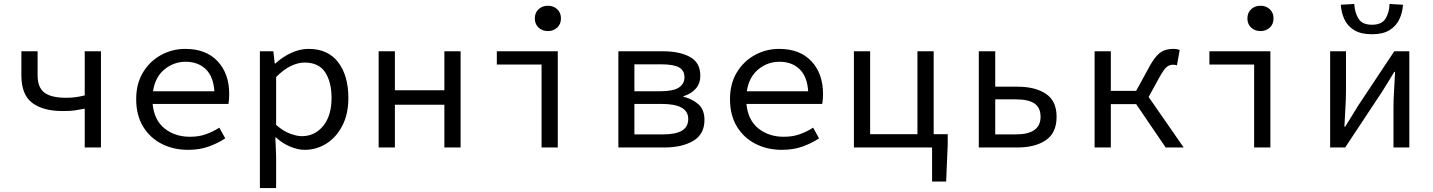

<svg xmlns="http://www.w3.org/2000/svg" viewBox="-20 -745 7240 970"><path d="M408 0V-196Q377 -190 356 -187Q335 -184 297 -184Q197 -184 142.5 -225.5Q88 -267 88 -364V-486H170V-364Q170 -303 204.5 -277Q239 -251 314 -251Q340 -251 361.5 -254Q383 -257 408 -263V-486H490V0Z M918 -433Q858 -433 811 -394.5Q764 -356 753 -284H1063Q1058 -359 1019 -396Q980 -433 918 -433ZM930 12Q857 12 797.5 -18Q738 -48 703 -105.5Q668 -163 668 -244Q668 -323 703 -380Q738 -437 794.5 -467.5Q851 -498 916 -498Q1021 -498 1079.5 -435.5Q1138 -373 1138 -270Q1138 -256 1137 -243Q1136 -230 1134 -220H751Q759 -138 811.5 -96Q864 -54 940 -54Q984 -54 1019.5 -66.5Q1055 -79 1088 -100L1118 -46Q1082 -22 1035.5 -5Q989 12 930 12Z M1293 205V-486H1361L1368 -424H1371Q1405 -456 1449.5 -477Q1494 -498 1539 -498Q1637 -498 1688.5 -430.5Q1740 -363 1740 -250Q1740 -168 1709 -109Q1678 -50 1628 -19Q1578 12 1519 12Q1485 12 1445.5 -4.5Q1406 -21 1374 -51H1371L1375 41V205ZM1505 -57Q1570 -57 1612.5 -108.5Q1655 -160 1655 -250Q1655 -330 1623 -379.5Q1591 -429 1518 -429Q1486 -429 1449.5 -411.5Q1413 -394 1375 -356V-114Q1410 -83 1445 -70Q1480 -57 1505 -57Z M1893 0V-486H1975V-289H2225V-486H2307V0H2225V-216H1975V0Z M2716 0V-419H2490V-486H2798V0ZM2748 -588Q2720 -588 2701 -605.5Q2682 -623 2682 -652Q2682 -681 2701 -698.5Q2720 -716 2748 -716Q2776 -716 2795 -698.5Q2814 -681 2814 -652Q2814 -623 2795 -605.5Q2776 -588 2748 -588Z M3104 0V-486H3329Q3413 -486 3465.5 -457.5Q3518 -429 3518 -363Q3518 -323 3495 -297Q3472 -271 3433 -259V-256Q3476 -246 3507.5 -219Q3539 -192 3539 -139Q3539 -67 3482.5 -33.5Q3426 0 3337 0ZM3185 -284H3315Q3381 -284 3409.5 -302.5Q3438 -321 3438 -355Q3438 -389 3410.5 -404.5Q3383 -420 3321 -420H3185ZM3185 -66H3328Q3394 -66 3425.5 -85Q3457 -104 3457 -144Q3457 -220 3323 -220H3185Z M3918 -433Q3858 -433 3811 -394.5Q3764 -356 3753 -284H4063Q4058 -359 4019 -396Q3980 -433 3918 -433ZM3930 12Q3857 12 3797.5 -18Q3738 -48 3703 -105.5Q3668 -163 3668 -244Q3668 -323 3703 -380Q3738 -437 3794.5 -467.5Q3851 -498 3916 -498Q4021 -498 4079.5 -435.5Q4138 -373 4138 -270Q4138 -256 4137 -243Q4136 -230 4134 -220H3751Q3759 -138 3811.5 -96Q3864 -54 3940 -54Q3984 -54 4019.5 -66.5Q4055 -79 4088 -100L4118 -46Q4082 -22 4035.5 -5Q3989 12 3930 12Z M4294 0V-486H4376V-67H4615V-486H4697V-67H4768V-15L4760 172H4689V0Z M4925 0V-486H5008V-307H5121Q5210 -307 5264 -271Q5318 -235 5318 -155Q5318 -74 5264 -37Q5210 0 5121 0ZM5008 -66H5112Q5237 -66 5237 -155Q5237 -201 5206.5 -222Q5176 -243 5112 -243H5008Z M5510 0V-486H5592V-286H5720L5779 -394Q5801 -436 5820 -458.5Q5839 -481 5860 -489.5Q5881 -498 5908 -498Q5928 -498 5940 -492L5926 -415Q5916 -418 5906 -418Q5887 -418 5873 -405.5Q5859 -393 5836 -352L5783 -255L5960 0H5869L5720 -219H5592V0Z M6316 0V-419H6090V-486H6398V0ZM6348 -588Q6320 -588 6301 -605.5Q6282 -623 6282 -652Q6282 -681 6301 -698.5Q6320 -716 6348 -716Q6376 -716 6395 -698.5Q6414 -681 6414 -652Q6414 -623 6395 -605.5Q6376 -588 6348 -588Z M6700 0V-486H6780V-284Q6780 -245 6777 -198.5Q6774 -152 6772 -105H6776Q6790 -128 6808.5 -157.5Q6827 -187 6840 -209L7024 -486H7100V0H7020V-202Q7020 -241 7023 -288Q7026 -335 7028 -382H7024Q7011 -360 6992.5 -330Q6974 -300 6960 -278L6776 0ZM6911 -572Q6855 -572 6821 -593Q6787 -614 6771.5 -648.5Q6756 -683 6754 -721L6822 -725Q6824 -682 6843 -651Q6862 -620 6911 -620Q6961 -620 6980 -651Q6999 -682 7000 -725L7068 -721Q7066 -683 7050 -648.5Q7034 -614 7000.5 -593Q6967 -572 6911 -572Z"/></svg>

Font: SauceCodePro NFM
Style: Regular
Weight: 400
Monospace: yes
Designer: Paul D. Hunt, Teo Tuominen
Foundry: Adobe
Version: Version 2.042;hotconv 1.1.0;makeotfexe 2.6.0;Nerd Fonts 3.3.